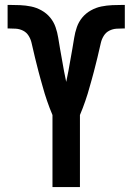

<svg xmlns="http://www.w3.org/2000/svg" viewBox="-20 -763 540 783"><path d="M194 0V-294Q188 -308 182.5 -322.5Q177 -337 172 -351.5Q167 -366 162.5 -380.5Q158 -395 154 -410Q150 -425 145.5 -440Q141 -455 137.5 -469.5Q134 -484 130 -499Q126 -514 122.5 -529Q119 -544 115.5 -559Q112 -574 108.5 -589Q105 -604 96.5 -617.5Q88 -631 74 -638Q60 -645 44.5 -646Q29 -647 14 -647H11V-743H16Q39 -743 62 -742Q85 -741 107 -736.5Q129 -732 149.5 -720.5Q170 -709 184.5 -691.5Q199 -674 206.5 -652.5Q214 -631 217.5 -608.5Q221 -586 225 -563.5Q229 -541 233 -518.5Q237 -496 241 -473.5Q245 -451 250 -429Q255 -451 259 -473.5Q263 -496 267 -518.5Q271 -541 275 -563.5Q279 -586 282.5 -608.5Q286 -631 293.5 -652.5Q301 -674 315.5 -691.5Q330 -709 350.5 -720.5Q371 -732 393 -736.5Q415 -741 438 -742Q461 -743 484 -743H489V-647H486Q471 -647 455.5 -646Q440 -645 426 -638Q412 -631 403.5 -617.5Q395 -604 391.5 -589Q388 -574 384.5 -559Q381 -544 377.5 -529Q374 -514 370 -499Q366 -484 362.5 -469.5Q359 -455 354.5 -440Q350 -425 346 -410Q342 -395 337.5 -380.5Q333 -366 328 -351.5Q323 -337 317.5 -322.5Q312 -308 306 -294V0Z"/></svg>

Font: Iosevka SS18
Style: Bold
Weight: 700
Monospace: yes
Designer: Belleve Invis
Foundry: Belleve Invis
Version: Version 25.1.1; ttfautohint (v1.8.4)